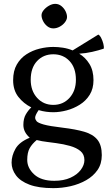

<svg xmlns="http://www.w3.org/2000/svg" viewBox="-20 -748 562 994"><path d="M256 -167Q238 -167 219 -169.5Q200 -172 180 -178Q170 -163 166 -154Q162 -145 162 -139Q162 -130 169 -121Q176 -112 206 -103.5Q236 -95 304 -87Q371 -79 416 -66Q461 -53 484 -25Q507 3 507 55Q507 100 485 132Q463 164 426 185Q389 206 345 216Q301 226 256 226Q180 226 132.5 208Q85 190 62.5 159.5Q40 129 40 94Q40 58 60 22.5Q80 -13 134 -35Q101 -64 101 -101Q101 -134 113.5 -155.5Q126 -177 142 -192Q102 -212 75 -246.5Q48 -281 48 -333Q48 -381 67 -414Q86 -447 117 -467Q148 -487 184.5 -496Q221 -505 256 -505Q280 -505 306 -501Q332 -497 356 -487L489 -569Q497 -565 504 -551Q511 -537 515 -521.5Q519 -506 517 -496Q490 -487 457 -479.5Q424 -472 390 -470Q422 -451 443 -417Q464 -383 464 -333Q464 -289 444.5 -257.5Q425 -226 393 -206Q361 -186 325 -176.5Q289 -167 256 -167ZM256 -205Q307 -205 340 -241.5Q373 -278 373 -335Q373 -397 340 -432Q307 -467 256 -467Q205 -467 172 -432Q139 -397 139 -335Q139 -278 172 -241.5Q205 -205 256 -205ZM271 -7Q253 -10 225.5 -13Q198 -16 170 -23Q146 -3 133.5 19.5Q121 42 121 80Q121 122 157 155Q193 188 261 188Q310 188 345 172Q380 156 398.5 131Q417 106 417 81Q417 51 396.5 34Q376 17 342.5 7.5Q309 -2 271 -7ZM256 -601Q239 -601 225 -612Q211 -623 203 -639Q195 -655 195 -669Q195 -682 206 -695.5Q217 -709 233.5 -718.5Q250 -728 266 -728Q284 -728 298 -716.5Q312 -705 319.5 -689.5Q327 -674 327 -660Q327 -647 316.5 -633Q306 -619 289.5 -610Q273 -601 256 -601Z"/></svg>

Font: Alike
Style: Regular
Weight: 400
Designer: Sveta Sebyakina
Foundry: Cyreal (www.cyreal.org)
Version: Version 1.301; ttfautohint (v1.8.4.7-5d5b)